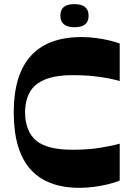

<svg xmlns="http://www.w3.org/2000/svg" viewBox="-20 -890 635 922"><path d="M554.9 -23Q530.8 -12.7 497.8 -4.9Q464.8 3 429.7 7.5Q394.7 12 363 12Q204.6 12 125.3 -78.2Q46 -168.3 46 -350Q46 -530.4 127.6 -621.2Q209.3 -712 372.4 -712Q408.1 -712 443.5 -707.1Q478.8 -702.3 508.2 -695Q537.5 -687.6 554.9 -681.3V-500.4Q521.9 -511.4 462 -520.2Q402.1 -529.1 328.6 -529.1Q264.3 -529.1 219.1 -516.1Q174 -503.1 146.3 -477.5Q123 -454.6 111.7 -422.2Q100.4 -389.9 100.4 -350Q100.4 -306.8 114 -271.2Q127.7 -235.5 155.9 -212.9Q182.9 -191.9 225.7 -181.4Q268.6 -170.9 328.6 -170.9Q402.1 -170.9 462 -180.6Q521.9 -190.3 554.9 -200.2ZM337.7 -759.3Q269.9 -759.3 269.9 -814.9Q269.9 -842.7 286.4 -856.4Q303 -870.1 337.7 -870.1Q371.1 -870.1 388.3 -856.2Q405.5 -842.4 405.5 -814.7Q405.5 -787 389 -773.1Q372.4 -759.3 337.7 -759.3Z"/></svg>

Font: Ojuju ExtraLight
Style: Regular
Weight: 200
Designer: Chisaokwu Joboson, Mirko Velimirovic
Foundry: Udi Foundry
Version: Version 1.000